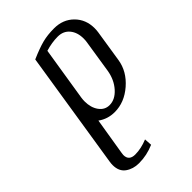

<svg xmlns="http://www.w3.org/2000/svg" viewBox="-183 -453 721 721"><g transform="rotate(-45 178.0 -92.0)"><path d="M38.6 134.8Q38.6 127 40 118.2L113.8 -351.1Q156.2 -369.6 183.8 -376.7Q211.4 -383.8 246.1 -383.8Q293.5 -383.8 324 -353.3Q354.5 -322.8 354.5 -276.4Q354.5 -266.1 353 -255.9L333 -127.9Q324.7 -76.2 280.8 -38.1Q236.8 0 185.1 0Q147.9 0 119.1 -21L95.2 125Q95.2 126.5 94.5 130.6Q93.8 134.8 93.8 136.7Q93.8 167 127 167Q158.2 167 192.9 152.8L194.8 183.1Q155.8 200.2 113.8 200.2Q83 200.2 60.8 184.3Q38.6 168.5 38.6 134.8ZM133.3 -108.4Q133.3 -75.7 148.9 -54Q164.6 -32.2 189.9 -32.2Q219.7 -32.2 244.4 -59.8Q269 -87.4 275.9 -127.9L295.9 -255.9Q297.9 -265.6 297.9 -277.8Q297.9 -311 280.8 -331.5Q263.7 -352.1 233.9 -352.1Q203.1 -352.1 168.9 -341.8L134.8 -127.9Q133.3 -117.7 133.3 -108.4Z"/></g></svg>

Font: Gawaa
Style: Italic
Weight: 400
Designer: T. Christopher White
Version: Version 1.0